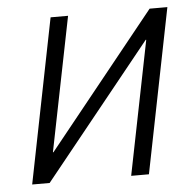

<svg xmlns="http://www.w3.org/2000/svg" viewBox="-44 -572 616 615"><g transform="rotate(-5 264.5 -264.0)"><path d="M459 -528.3H516.1L410.6 0H353.5L439.5 -429.7L438 -430.2L91.3 0H35.2L140.6 -528.3H196.8L110.4 -97.2L111.8 -96.7Z"/></g></svg>

Font: Franko
Style: Light Italic
Weight: 300
Designer: Google
Version: Version 1.200310; 2013